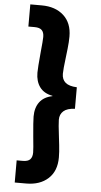

<svg xmlns="http://www.w3.org/2000/svg" viewBox="-70 -955 638 1208"><g transform="rotate(5 249.5 -351.5)"><path d="M408 -284Q359 -282 336 -261.5Q313 -241 313 -207Q313 -180 323 -100Q324 -92 329 -48.5Q334 -5 334 30Q334 116 282 163.5Q230 211 143 211H71V71H110Q142 71 156 56.5Q170 42 170 13Q170 -10 162 -86Q153 -183 153 -213Q153 -269 179.5 -304.5Q206 -340 260 -351V-353Q206 -363 179.5 -399Q153 -435 153 -490Q153 -520 162 -617Q170 -695 170 -717Q170 -746 156 -760Q142 -774 110 -774H71V-914H143Q230 -914 282 -866.5Q334 -819 334 -734Q334 -699 329 -655.5Q324 -612 323 -604Q313 -524 313 -497Q313 -461 336 -441.5Q359 -422 408 -420Z"/></g></svg>

Font: Fz Poppins
Style: Bold
Weight: 700
Designer: Ninad Kale (Devanagari), Jonny Pinhorn (Latin)
Foundry: Indian Type Foundry
Version: Vit hóa bi Vntype.Com & FontZin.Com